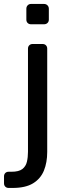

<svg xmlns="http://www.w3.org/2000/svg" viewBox="-54 -737 328 947"><path d="M-11.3 190Q-21.5 190 -27.9 183.6Q-34.2 177.3 -34.2 167.1V133Q-34.2 122.8 -27.9 116.4Q-21.5 110.1 -11.3 110.1H2.8Q38.9 110.1 56.2 96.8Q73.4 83.4 78.7 61Q84 38.5 84 11.3V-497.1Q84 -507.3 90.4 -513.6Q96.8 -520 106.9 -520H156Q166.2 -520 172.6 -513.6Q178.9 -507.3 178.9 -497.1V12.4Q178.9 64.7 162.5 104.7Q146.1 144.6 108.9 167.3Q71.7 190 8.4 190ZM98.9 -617.3Q88.8 -617.3 82.4 -623.6Q76 -630 76 -640.2V-693.7Q76 -703.9 82.4 -710.7Q88.8 -717.5 98.9 -717.5H163.2Q173.4 -717.5 180.2 -710.7Q186.9 -703.9 186.9 -693.7V-640.2Q186.9 -630 180.2 -623.6Q173.4 -617.3 163.2 -617.3Z"/></svg>

Font: Rubik Light
Style: Regular
Weight: 300
Designer: Hubert and Fischer
Foundry: Hubert and Fischer
Version: Version 2.300;gftools[0.9.30]